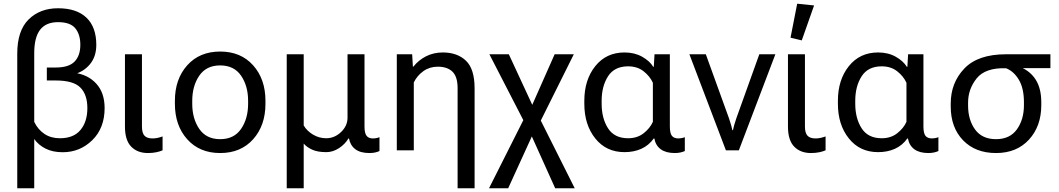

<svg xmlns="http://www.w3.org/2000/svg" viewBox="-20 -804 5663 1027"><path d="M72.3 203.1V-516.6Q72.3 -640.1 133.1 -700Q193.8 -759.8 290.5 -759.8Q389.6 -759.8 442.4 -709.5Q495.1 -659.2 495.1 -564Q495.1 -501 460.9 -460.2Q426.8 -419.4 376 -407.2V-415Q450.7 -405.3 495.1 -356.4Q539.6 -307.6 539.6 -226.1Q539.6 -118.7 473.6 -54.2Q407.7 10.3 315.4 10.3Q262.2 10.3 223.9 -9Q185.5 -28.3 163.1 -60.5V203.1ZM300.3 -64.5Q374 -64.5 410.6 -108.9Q447.3 -153.3 447.3 -225.6Q447.3 -297.9 409.9 -335.7Q372.6 -373.5 278.3 -373.5H230.5V-442.9H278.8Q348.1 -442.9 378.9 -474.6Q409.7 -506.3 409.7 -564.5Q409.7 -619.6 382.8 -652.6Q356 -685.5 290.5 -685.5Q225.6 -685.5 194.3 -644.5Q163.1 -603.5 163.1 -520V-151.9Q183.1 -110.8 217.8 -87.6Q252.4 -64.5 300.3 -64.5Z M771.5 14.6Q715.3 14.6 681.9 -19.5Q648.4 -53.7 648.4 -127V-513.7H739.3V-127Q739.3 -92.8 752.9 -78.1Q766.6 -63.5 795.9 -63.5Q809.6 -63.5 822.8 -66.4Q835.9 -69.3 849.6 -74.2V0Q836.9 5.9 816.4 10.3Q795.9 14.6 771.5 14.6Z M915.5 -249V-264.6Q915.5 -380.9 981.4 -454.6Q1047.4 -528.3 1157.7 -528.3Q1268.1 -528.3 1334 -454.6Q1399.9 -380.9 1399.9 -264.6V-249Q1399.9 -132.8 1334 -59.1Q1268.1 14.6 1157.7 14.6Q1047.4 14.6 981.4 -59.1Q915.5 -132.8 915.5 -249ZM1008.3 -264.6V-249Q1008.3 -169.4 1045.9 -114.5Q1083.5 -59.6 1157.7 -59.6Q1231.9 -59.6 1269.5 -114.5Q1307.1 -169.4 1307.1 -249V-264.6Q1307.1 -344.2 1269.5 -399.2Q1231.9 -454.1 1157.7 -454.1Q1083.5 -454.1 1045.9 -399.2Q1008.3 -344.2 1008.3 -264.6Z M1513.7 203.1V-513.7H1604.5V-132.8Q1622.1 -103 1654.8 -83.7Q1687.5 -64.5 1724.6 -64.5Q1769.5 -64.5 1804.2 -97.7Q1838.9 -130.9 1838.9 -174.3V-513.7H1929.7V-127.9Q1929.7 -91.3 1940.9 -77.4Q1952.1 -63.5 1974.1 -63.5Q1983.9 -63.5 1992.7 -65.2Q2001.5 -66.9 2009.8 -70.3V3.9Q2000.5 8.3 1987.1 11.5Q1973.6 14.6 1956.1 14.6Q1907.7 14.6 1880.6 -5.9Q1853.5 -26.4 1846.7 -63.5H1843.8Q1826.2 -33.2 1793.5 -11.7Q1760.7 9.8 1725.6 9.8Q1679.2 9.8 1650.4 -3.2Q1621.6 -16.1 1604.5 -36.1V203.1Z M2427.7 203.1V-332.5Q2427.7 -394 2400.1 -420.7Q2372.6 -447.3 2321.8 -447.3Q2278.3 -447.3 2245.1 -423.8Q2211.9 -400.4 2193.4 -363.3V0H2102.5V-513.7H2184.6L2188.5 -447.8H2191.4Q2219.2 -482.9 2259.5 -503.2Q2299.8 -523.4 2348.6 -523.4Q2426.3 -523.4 2472.4 -479.2Q2518.6 -435.1 2518.6 -331.5V203.1Z M2949.7 203.1 2798.8 -131.8H2794.4L2597.7 -513.7H2701.7L2845.2 -204.1H2850.1L3054.2 203.1ZM2595.7 203.1 2805.7 -213.9H2814L2946.8 -513.7H3049.3L2862.3 -138.2H2854L2698.2 203.1Z M3320.3 9.8Q3222.7 9.8 3164.1 -63.5Q3105.5 -136.7 3105.5 -249V-264.6Q3105.5 -377 3164.1 -450.2Q3222.7 -523.4 3320.3 -523.4Q3374 -523.4 3414.6 -500.7Q3455.1 -478 3474.1 -446.8H3477.1L3481 -513.7H3563V-127.9Q3563 -91.3 3574 -77.4Q3585 -63.5 3609.4 -63.5Q3616.7 -63.5 3625.7 -65.2Q3634.8 -66.9 3643.1 -70.3V3.9Q3633.8 8.3 3619.9 11.5Q3606 14.6 3589.4 14.6Q3542 14.6 3514.4 -5.6Q3486.8 -25.9 3480 -63.5H3477.1Q3450.2 -25.9 3410.4 -8.1Q3370.6 9.8 3320.3 9.8ZM3339.8 -64.5Q3388.7 -64.5 3422.9 -91.3Q3457 -118.2 3472.2 -152.3V-361.3Q3456.1 -396.5 3422.4 -422.9Q3388.7 -449.2 3339.8 -449.2Q3266.6 -449.2 3232.4 -396Q3198.2 -342.8 3198.2 -264.6V-249Q3198.2 -170.9 3232.4 -117.7Q3266.6 -64.5 3339.8 -64.5Z M3667.5 -513.7H3755.4L3879.4 -170.9Q3886.2 -151.4 3890.9 -134.3Q3895.5 -117.2 3897.5 -107.4H3900.4Q3902.3 -117.2 3907 -134.3Q3911.6 -151.4 3918.5 -170.9L4041.5 -513.7H4127.4L3932.1 0H3862.8Z M4317.9 14.6Q4261.7 14.6 4228.3 -19.5Q4194.8 -53.7 4194.8 -127V-513.7H4285.6V-127Q4285.6 -92.8 4299.3 -78.1Q4313 -63.5 4342.3 -63.5Q4356 -63.5 4369.1 -66.4Q4382.3 -69.3 4396 -74.2V0Q4383.3 5.9 4362.8 10.3Q4342.3 14.6 4317.9 14.6ZM4268.6 -587.9 4208.5 -602.5 4244.1 -784.2 4334.5 -774.9Z M4676.8 9.8Q4579.1 9.8 4520.5 -63.5Q4461.9 -136.7 4461.9 -249V-264.6Q4461.9 -377 4520.5 -450.2Q4579.1 -523.4 4676.8 -523.4Q4730.5 -523.4 4771 -500.7Q4811.5 -478 4830.6 -446.8H4833.5L4837.4 -513.7H4919.4V-127.9Q4919.4 -91.3 4930.4 -77.4Q4941.4 -63.5 4965.8 -63.5Q4973.1 -63.5 4982.2 -65.2Q4991.2 -66.9 4999.5 -70.3V3.9Q4990.2 8.3 4976.3 11.5Q4962.4 14.6 4945.8 14.6Q4898.4 14.6 4870.8 -5.6Q4843.3 -25.9 4836.4 -63.5H4833.5Q4806.6 -25.9 4766.8 -8.1Q4727.1 9.8 4676.8 9.8ZM4696.3 -64.5Q4745.1 -64.5 4779.3 -91.3Q4813.5 -118.2 4828.6 -152.3V-361.3Q4812.5 -396.5 4778.8 -422.9Q4745.1 -449.2 4696.3 -449.2Q4623 -449.2 4588.9 -396Q4554.7 -342.8 4554.7 -264.6V-249Q4554.7 -170.9 4588.9 -117.7Q4623 -64.5 4696.3 -64.5Z M5307.6 14.6Q5197.3 14.6 5131.3 -53.7Q5065.4 -122.1 5065.4 -234.9V-250Q5065.4 -361.3 5138.2 -437.5Q5210.9 -513.7 5360.8 -513.7H5598.6V-439.5H5437V-445.8Q5492.2 -422.9 5521 -376.2Q5549.8 -329.6 5549.8 -256.8V-241.7Q5549.8 -128.9 5483.9 -57.1Q5418 14.6 5307.6 14.6ZM5307.6 -59.6Q5381.8 -59.6 5419.4 -112.1Q5457 -164.6 5457 -241.7V-256.8Q5457 -331.1 5430.2 -376.7Q5403.3 -422.4 5361.3 -439Q5250.5 -442.4 5204.3 -385Q5158.2 -327.6 5158.2 -254.9V-239.7Q5158.2 -162.6 5195.8 -111.1Q5233.4 -59.6 5307.6 -59.6Z"/></svg>

Font: RobotoFlex
Style: Regular
Weight: 400
Designer: Berlow after Robertson
Foundry: Google
Version: Version 2.136